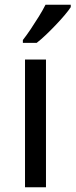

<svg xmlns="http://www.w3.org/2000/svg" viewBox="-20 -786 317 806"><path d="M173 0H85V-536H173ZM277 -756Q268 -742 251 -722Q234 -702 213.5 -680.5Q193 -659 172.5 -639.5Q152 -620 134 -606H76V-618Q91 -637 108.5 -663Q126 -689 143 -716.5Q160 -744 171 -766H277Z"/></svg>

Font: Noto Sans Myanmar
Style: Regular
Weight: 400
Designer: Monotype Design Team
Foundry: Monotype Imaging Inc.
Version: Version 2.107